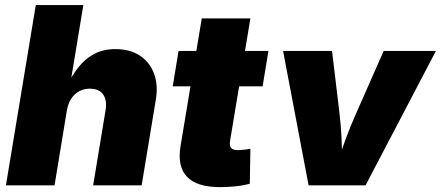

<svg xmlns="http://www.w3.org/2000/svg" viewBox="-20 -748 1780 775"><path d="M250 -302.7 200.2 0H3.9L124.5 -727.5H316.4L262.7 -402.8H251Q271 -444.3 297.4 -477.5Q323.7 -510.7 360.1 -530.3Q396.5 -549.8 446.3 -549.8Q504.4 -549.8 544.2 -523.7Q584 -497.6 601.6 -451.2Q619.1 -404.8 608.9 -345.2L551.8 0H356L406.2 -303.7Q412.6 -344.2 396 -367.2Q379.4 -390.1 342.8 -390.1Q318.8 -390.1 299.6 -379.6Q280.3 -369.1 267.6 -349.9Q254.9 -330.6 250 -302.7Z M1063.5 -542.5 1040 -399.4H677.2L700.7 -542.5ZM794.4 -673.8H990.7L908.2 -176.8Q905.8 -159.2 913.1 -150.6Q920.4 -142.1 940.4 -142.1Q949.7 -142.1 967.3 -144Q984.9 -146 990.7 -147.5L988.3 -6.3Q955.6 2 925.3 4.6Q895 7.3 867.7 7.3Q774.9 7.3 735.1 -34.2Q695.3 -75.7 708.5 -156.7Z M1225.6 0 1122.6 -542.5H1320.3L1349.6 -296.9Q1356.4 -242.2 1358.9 -184.8Q1361.3 -127.4 1362.8 -61.5H1330.6Q1353.5 -127.4 1374.5 -184.6Q1395.5 -241.7 1420.4 -296.9L1528.8 -542.5H1739.7L1455.6 0Z"/></svg>

Font: Inter 16pt Black
Style: Italic
Weight: 900
Italic angle: -9.3988°
Version: Version 4.001;git-66647c0bb